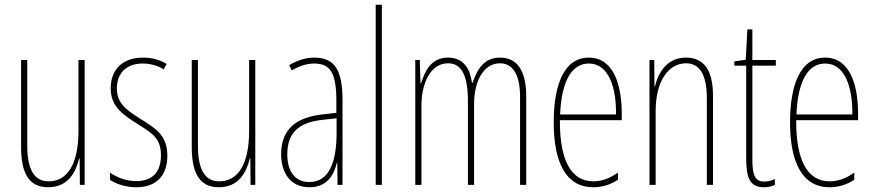

<svg xmlns="http://www.w3.org/2000/svg" viewBox="-20 -780 3686 810"><path d="M337 -527H311V-228C311 -82 261 -15 185 -15C127 -15 95 -60 95 -167V-527H69V-159C69 -45 105 10 183 10C268 10 300 -54 314 -112H316L317 0H337Z M686 -123C686 -210 636 -239 570 -280C506 -320 473 -349 473 -407C473 -475 517 -512 582 -512C614 -512 648 -503 670 -487L683 -510C657 -527 621 -537 583 -537C490 -537 447 -479 447 -408C447 -330 498 -296 565 -254C624 -217 659 -195 659 -125C659 -56 625 -16 555 -16C513 -16 473 -31 444 -52V-21C467 -6 506 10 555 10C643 10 686 -43 686 -123Z M1057 -527H1031V-228C1031 -82 981 -15 905 -15C847 -15 815 -60 815 -167V-527H789V-159C789 -45 825 10 903 10C988 10 1020 -54 1034 -112H1036L1037 0H1057Z M1305 -537C1271 -537 1232 -525 1200 -505L1211 -483C1248 -505 1281 -512 1305 -512C1372 -512 1399 -475 1399 -355V-304L1338 -297C1228 -284 1166 -234 1166 -129C1166 -57 1201 10 1285 10C1361 10 1389 -43 1401 -93H1403L1404 0H1425V-358C1425 -489 1389 -537 1305 -537ZM1337 -274 1400 -281V-220C1400 -97 1369 -12 1285 -12C1227 -12 1192 -54 1192 -129C1192 -217 1238 -263 1337 -274Z M1591 0V-760H1565V0Z M2090 -537C2024 -537 1994 -491 1974 -431H1971C1964 -486 1938 -537 1870 -537C1795 -537 1771 -474 1756 -428H1754L1751 -527H1732V0H1758V-337C1758 -422 1793 -513 1870 -513C1917 -513 1954 -479 1954 -355V0H1980V-341C1980 -444 2024 -513 2089 -513C2137 -513 2174 -475 2174 -372V0H2200V-374C2200 -487 2158 -537 2090 -537Z M2464 -537C2363 -537 2316 -429 2316 -264C2316 -94 2368 10 2483 10C2524 10 2559 -3 2587 -22V-52C2552 -27 2518 -15 2483 -15C2388 -15 2341 -106 2342 -273H2603V-301C2603 -421 2569 -537 2464 -537ZM2464 -512C2547 -512 2580 -414 2579 -297H2343C2349 -442 2394 -512 2464 -512Z M2874 -537C2794 -537 2757 -474 2743 -415H2741L2740 -527H2720V0H2746V-311C2746 -445 2805 -513 2874 -513C2928 -513 2962 -471 2962 -365V0H2988V-375C2988 -488 2947 -537 2874 -537Z M3204 -14C3164 -14 3154 -44 3154 -108V-503H3253V-527H3154V-656H3133L3126 -528L3078 -521V-503H3128V-112C3128 -32 3142 10 3203 10C3222 10 3236 6 3249 0V-25C3239 -19 3221 -14 3204 -14Z M3461 -537C3360 -537 3313 -429 3313 -264C3313 -94 3365 10 3480 10C3521 10 3556 -3 3584 -22V-52C3549 -27 3515 -15 3480 -15C3385 -15 3338 -106 3339 -273H3600V-301C3600 -421 3566 -537 3461 -537ZM3461 -512C3544 -512 3577 -414 3576 -297H3340C3346 -442 3391 -512 3461 -512Z"/></svg>

Font: Noto Sans Arabic UI XCn Th
Style: Regular
Weight: 100
Width: 2
Designer: Monotype Design Team, Nadine Chahine and Nizar Qandah
Foundry: Monotype Imaging Inc.
Version: Version 2.010